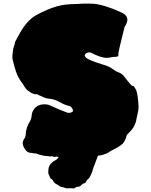

<svg xmlns="http://www.w3.org/2000/svg" viewBox="-20 -849 840 1068"><path d="M298.3 22.5C298.3 22.5 294.9 22 294.9 22C291.5 22 288.1 22.9 284.7 24.4C276.4 21.5 270 20 266.1 20C263.2 20 260.3 20.5 257.8 21.5C252 20 246.6 19 241.2 19C231 19 221.2 17.6 211.9 14.2C211.9 14.2 198.2 11.2 198.2 11.2C187 6.3 178.7 3.9 172.9 3.9C172.9 3.9 167 4.4 167 4.4C162.6 2.4 158.2 1.5 153.8 1.5C139.2 1.5 127.4 -5.4 119.1 -19C110.8 -31.2 106.4 -43 106.4 -53.2C106.4 -61.5 109.4 -69.3 115.2 -77.6C119.6 -83 122.1 -89.4 122.6 -96.2C123 -124 131.3 -149.9 146.5 -174.3C151.9 -182.6 154.8 -192.9 155.8 -204.1C156.2 -210.4 157.7 -216.3 159.2 -222.7C170.4 -253.4 193.8 -269 228.5 -269C238.8 -269 248.5 -267.1 258.3 -262.7C290 -247.6 322.8 -233.9 356 -221.7C357.4 -221.2 358.9 -221.2 360.8 -221.2C370.6 -221.2 378.4 -223.6 384.8 -228.5C385.3 -229 385.7 -230.5 385.7 -231.9C385.7 -234.4 385.3 -237.3 384.3 -241.7C377.9 -252.9 371.1 -258.8 364.7 -259.8C347.7 -263.7 331.1 -270 315.9 -279.3C293 -292 272.5 -298.8 254.4 -299.8C240.2 -301.3 226.6 -305.2 212.9 -312.5C207 -315.4 201.2 -317.9 194.8 -320.3C189.5 -323.7 186 -325.2 184.6 -325.2C184.6 -325.2 176.3 -324.7 176.3 -324.7C161.1 -328.1 149.4 -333.5 141.1 -341.3C130.9 -347.2 122.1 -356.4 114.7 -369.6C110.4 -377 105.5 -384.3 100.6 -390.6C87.4 -408.2 77.1 -426.8 70.3 -446.8C63.5 -466.8 57.1 -488.3 51.8 -511.7C49.8 -519 48.8 -524.9 48.8 -529.8C48.8 -542.5 49.8 -551.8 51.3 -557.6C51.8 -571.3 53.7 -582 57.1 -590.3C60.5 -598.1 63 -606.4 63.5 -614.7C70.8 -629.4 80.6 -647 91.8 -667C118.7 -714.4 148.9 -747.1 182.1 -765.1C211.9 -781.2 242.2 -795.4 273.9 -806.6C305.2 -817.9 338.4 -824.2 373 -825.7C373 -825.7 413.6 -827.1 413.6 -827.1C430.7 -828.6 448.2 -829.1 465.3 -829.1C477.5 -829.1 490.2 -828.6 502.4 -828.1C528.8 -825.2 554.7 -818.8 580.1 -809.6C600.1 -803.2 618.2 -796.4 634.8 -788.6C634.8 -788.6 656.2 -779.3 656.2 -779.3C677.7 -769.5 688.5 -756.3 688.5 -739.3C688.5 -731 685.5 -721.2 680.2 -710.9C676.8 -706.1 673.8 -701.7 672.4 -697.3C649.4 -605 638.2 -556.6 638.2 -552.2C638.2 -552.2 638.7 -546.9 638.7 -546.9C638.7 -540.5 637.7 -537.1 635.7 -535.6C631.8 -533.7 626.5 -532.7 619.1 -532.7C612.8 -532.7 607.9 -532.2 604.5 -531.7C593.8 -528.8 583.5 -527.3 573.2 -527.3C551.3 -527.3 522 -537.1 485.4 -556.2C482.4 -557.1 479.5 -557.6 476.1 -557.6C468.8 -557.6 461.4 -554.7 454.1 -548.3C454.1 -548.3 450.7 -539.1 450.7 -539.1C450.7 -539.1 454.6 -532.7 454.6 -532.7C461.4 -521.5 495.6 -506.8 557.1 -488.3C574.2 -484.4 593.3 -475.1 614.3 -460C621.1 -454.6 627.9 -450.7 635.3 -448.2C648.9 -443.4 659.2 -437 666 -429.2C691.9 -395.5 708 -376.5 714.4 -371.6C717.8 -371.6 721.2 -371.1 724.1 -369.6C733.4 -356 737.8 -348.1 738.3 -345.7C744.1 -329.1 748.5 -298.8 751 -254.4C750.5 -240.7 748.5 -227.1 744.6 -212.9C742.7 -205.6 741.2 -197.8 739.7 -190.4C735.4 -159.7 721.7 -133.3 698.7 -112.3C690.4 -104.5 685.1 -97.7 683.6 -92.3C678.2 -68.8 667.5 -51.8 651.4 -40.5C635.3 -29.3 616.2 -18.6 594.2 -8.3C594.2 -8.3 579.6 1.5 579.6 1.5C560.1 10.7 542 15.6 524.9 17.1C517.1 37.1 507.8 61.5 497.1 90.3C494.6 102.5 490.7 113.8 485.4 124C480 135.7 476.1 142.1 474.1 143.6C466.8 148.4 461.9 154.8 458.5 162.6C456.5 167 451.2 170.4 441.9 172.9C439.5 173.8 438 175.3 436.5 176.8C429.2 185.5 421.4 189.9 413.6 189.9C408.2 189.9 404.3 190.9 402.8 192.4C398.4 196.3 394 198.7 389.6 199.2C389.6 199.2 386.7 199.2 386.7 199.2C382.8 199.2 378.9 198.7 374.5 197.8C372.6 197.8 370.6 197.8 368.7 198.2C366.2 198.7 361.8 198.7 355.5 198.7C352.1 198.7 348.6 198.2 345.7 197.8C337.4 194.3 329.1 191.9 320.8 190.4C316.9 189.9 313 188 309.6 185.1C308.1 183.6 306.6 182.6 305.2 181.6C303.7 181.2 302.2 180.2 300.8 179.2C300.8 179.2 293 174.8 293 174.8C285.2 170.9 279.3 165 275.9 157.2C274.4 153.8 272 150.9 268.6 148.4C262.2 146 258.3 141.1 256.8 134.3C255.9 130.9 254.4 127.4 252 124C249.5 120.6 248.5 115.7 248.5 108.4C248.5 104 249 98.6 249.5 93.3C251 71.3 264.6 53.7 291 41C297.9 36.1 303.2 30.8 306.6 24.4C304.2 23.9 301.3 22.9 298.3 22.5Z"/></svg>

Font: Kaph
Style: Regular
Weight: 400
Designer: GGBotNet
Foundry: f0n7.com